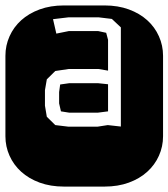

<svg xmlns="http://www.w3.org/2000/svg" viewBox="-22 -689 622 709"><path d="M424.3 -221.7V-333V-546.9V-587.9L391.1 -619.1L342.3 -625H231L173.8 -618.2L186 -564.9L231.9 -574.2H340.8L370.1 -567.9L377 -542V-428.2L342.3 -434.1H231L182.1 -426.8L150.9 -396L144 -356V-298.8L150.9 -257.8L182.1 -227.1L231 -221.2H337.9L376 -227.1ZM377 -277.8 338.9 -272.9H233.9L203.1 -277.8L196.3 -307.1V-349.1L200.2 -377L233.9 -381.8H339.8L377 -377.9V-304.2ZM364.3 -668.9Q413.6 -668.9 453.6 -654.3Q493.7 -639.6 521.7 -614.3Q549.8 -588.9 564.9 -554.9Q580.1 -521 580.1 -482.9V-186Q580.1 -147.9 564.9 -114Q549.8 -80.1 521.7 -54.7Q493.7 -29.3 453.6 -14.6Q413.6 0 364.3 0H213.9Q164.6 0 124.5 -14.6Q84.5 -29.3 56.4 -54.7Q28.3 -80.1 13.2 -114Q-2 -147.9 -2 -186V-482.9Q-2 -521 13.2 -554.9Q28.3 -588.9 56.4 -614.3Q84.5 -639.6 124.5 -654.3Q164.6 -668.9 213.9 -668.9Z"/></svg>

Font: Monofett
Style: Regular
Weight: 400
Designer: vernon adams
Foundry: vernon adams
Version: Version 1.000